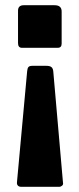

<svg xmlns="http://www.w3.org/2000/svg" viewBox="-20 -550 304 735"><path d="M216 -383Q216 -367 201 -367H64Q49 -367 49 -385V-509Q49 -530 71 -530H189Q216 -530 216 -506V-383ZM221 148Q223 156 218 160.5Q213 165 207 165H60Q53 165 48.5 160.5Q44 156 45 147L84 -278Q85 -289 89 -293.5Q93 -298 104 -298H158Q171 -298 177 -293Q183 -288 184 -276L221 148Z"/></svg>

Font: Libre Franklin
Style: Bold
Weight: 700
Designer: Pablo Impallari, Rodrigo Fuenzalida, Nhung Nguyen
Foundry: Impallari Type
Version: Version 3.000